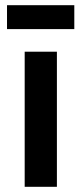

<svg xmlns="http://www.w3.org/2000/svg" viewBox="-20 -719 314 739"><path d="M7 -607H266V-699H7ZM75 0H199V-520H75Z"/></svg>

Font: Fixel Display SemiBold
Style: Regular
Weight: 600
Designer: AlfaBravo + MacPaw
Foundry: Kyrylo Tkachov, Marchela Mozhyna, Serhii Makarenko, Maria Weinstein, Zakhar Kryvoshyya
Version: Version 1.211